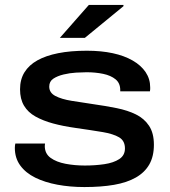

<svg xmlns="http://www.w3.org/2000/svg" viewBox="-20 -744 686 776"><path d="M321 12Q263 12 212 2.5Q161 -7 122.5 -26Q84 -45 62 -75Q40 -105 40 -146Q40 -151 40.5 -155.5Q41 -160 42 -164H162Q162 -163 161.5 -159.5Q161 -156 161 -154Q161 -123 184.5 -106Q208 -89 245 -82Q282 -75 323 -75Q365 -75 402 -80.5Q439 -86 462 -101Q485 -116 485 -144Q485 -175 461.5 -189Q438 -203 393 -210.5Q348 -218 285 -227Q235 -234 194.5 -245Q154 -256 123.5 -273Q93 -290 77 -317Q61 -344 61 -383Q61 -423 79 -452Q97 -481 131 -500Q165 -519 215 -529Q265 -539 331 -539Q389 -539 435.5 -529Q482 -519 516 -499.5Q550 -480 568.5 -452.5Q587 -425 587 -391Q587 -387 587 -383.5Q587 -380 586 -375H466V-380Q466 -408 447 -423.5Q428 -439 397 -445.5Q366 -452 330 -452Q313 -452 287.5 -450.5Q262 -449 237 -443Q212 -437 195.5 -426Q179 -415 179 -394Q179 -369 204 -356Q229 -343 269.5 -336.5Q310 -330 357 -323Q407 -316 451.5 -307Q496 -298 529.5 -281.5Q563 -265 582.5 -235.5Q602 -206 602 -159Q602 -112 583.5 -79.5Q565 -47 529 -26.5Q493 -6 441 3Q389 12 321 12ZM222 -591 339 -724H479V-719L323 -591Z"/></svg>

Font: Archivo Expanded Medium
Style: Regular
Weight: 500
Width: 7
Designer: Hector Gatti
Foundry: Omnibus-Type
Version: Version 2.001